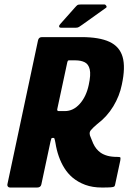

<svg xmlns="http://www.w3.org/2000/svg" viewBox="-20 -839 601 859"><path d="M25 0Q19 0 15.5 -4Q12 -8 13 -14L150 -658Q153 -673 168 -673H345Q424 -673 469.5 -652Q515 -631 528.5 -584.5Q542 -538 525 -460Q515 -410 487 -363.5Q459 -317 415 -284Q397 -269 386.5 -256.5Q376 -244 386 -224Q391 -210 397 -197Q403 -184 411 -174Q419 -164 430 -156Q443 -147 461 -142Q479 -137 506 -137Q517 -137 518.5 -134.5Q520 -132 518 -120L495 -13Q494 -7 491 -4.5Q488 -2 476 -1Q464 0 436 0Q394 0 361.5 -12Q329 -24 304 -45Q283 -63 268 -87Q253 -111 243 -139.5Q233 -168 228 -200Q227 -202 225.5 -212Q224 -222 220 -222H214Q211 -222 209.5 -218.5Q208 -215 206 -206L165 -14Q162 0 146 0ZM236 -350Q235 -342 243 -342H270Q308 -342 337 -374.5Q366 -407 377 -459Q387 -505 381.5 -528.5Q376 -552 359 -560.5Q342 -569 317 -569H290Q286 -569 284.5 -568Q283 -567 281 -560ZM320 -715H253Q245 -715 244.5 -720.5Q244 -726 251 -733L315 -805Q322 -813 326 -816Q330 -819 342 -819H447Q452 -819 455.5 -813Q459 -807 454 -804L349 -729Q339 -722 333.5 -718.5Q328 -715 320 -715Z"/></svg>

Font: Glory ExtraBold
Style: Italic
Weight: 800
Italic angle: -12°
Version: Version 1.011